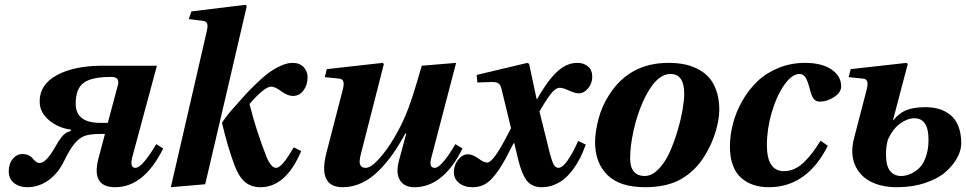

<svg xmlns="http://www.w3.org/2000/svg" viewBox="-20 -762 3995 794"><path d="M293 -333Q293 -253.9 395 -253.9H425.8L467.8 -411.1Q475.1 -443.8 441.9 -443.8H438Q358.9 -443.8 325.9 -419.4Q293 -395 293 -333ZM16.1 -54.2Q16.1 -68.4 20.8 -83.5Q25.4 -98.6 39.3 -111.8Q53.2 -125 73.2 -125Q87.9 -125 99.1 -119.1Q110.4 -113.3 115.5 -106.4Q120.6 -99.6 128.2 -93.8Q135.7 -87.9 144 -87.9Q170.4 -87.9 208 -153.8Q216.3 -168.9 220.9 -176Q225.6 -183.1 234.1 -194.3Q242.7 -205.6 252 -211.7Q261.2 -217.8 272.9 -220.2V-226.1Q222.2 -232.4 183.1 -264.6Q144 -296.9 144 -342.8Q144 -413.1 216.1 -451.7Q288.1 -490.2 402.8 -490.2H628.9L527.8 -115.2Q515.1 -67.9 540 -67.9Q555.7 -67.9 579.3 -96.9Q603 -126 626 -166L654.8 -147.9Q575.7 12.2 456.1 12.2Q356 12.2 387.2 -106.9L414.1 -208H392.1Q353 -208 330.8 -200.2Q308.6 -192.4 288.8 -168.9Q269 -145.5 245.1 -96.2Q221.2 -46.4 181.2 -17.1Q141.1 12.2 91.8 12.2Q60.1 12.2 38.1 -5.1Q16.1 -22.5 16.1 -54.2Z M897.9 -253.9Q916 -282.7 947.8 -317.9Q975.1 -349.1 993.7 -369.4Q1012.2 -389.6 1041 -417.5Q1069.8 -445.3 1092.3 -461.7Q1114.7 -478 1141.1 -490Q1167.5 -502 1189.9 -502Q1219.2 -502 1235.6 -484.4Q1252 -466.8 1252 -442.9Q1252 -410.6 1235.1 -387.9Q1218.3 -365.2 1190.9 -365.2Q1170.9 -365.2 1145.5 -382.8Q1118.2 -403.8 1101.6 -403.8Q1074.2 -403.8 1011.7 -332Q1039.1 -223.1 1080.6 -117.2Q1100.1 -67.9 1121.6 -67.9Q1134.8 -67.9 1152.6 -89.4Q1170.4 -110.8 1194.8 -152.8L1225.6 -137.2Q1162.1 12.2 1057.6 12.2Q1017.1 12.2 991.7 -10.7Q966.3 -33.7 949.7 -79.1Q922.9 -149.4 897.9 -253.9ZM686.5 12.2 776.9 -379.9 835 -632.8Q840.3 -654.3 836.7 -664.3Q833 -674.3 818.8 -675.8L760.7 -683.1L771.5 -714.8L995.6 -742.2L1000.5 -736.8L917.5 -379.9L828.6 0Z M1323.2 -442.9 1331.5 -476.1 1562.5 -502 1567.4 -497.1 1473.1 -127.9Q1467.8 -107.9 1467.3 -95.5Q1466.8 -83 1472.7 -75.4Q1478.5 -67.9 1492.2 -67.9Q1514.2 -67.9 1547.4 -105Q1580.6 -142.1 1609.4 -190.9Q1638.2 -239.7 1657.2 -285.2Q1682.1 -341.8 1724.1 -490.2L1866.2 -502L1765.1 -115.2Q1751 -67.9 1777.3 -67.9Q1793 -67.9 1816.7 -96.9Q1840.3 -126 1863.3 -166L1892.6 -147.9Q1813.5 12.2 1693.4 12.2Q1651.9 12.2 1634 -16.8Q1616.2 -45.9 1629.4 -96.2L1660.2 -210H1656.2Q1630.4 -162.6 1604.5 -125.5Q1578.6 -88.4 1546.1 -55.9Q1513.7 -23.4 1475.8 -5.6Q1438 12.2 1397.5 12.2Q1292.5 12.2 1330.6 -132.8L1397.5 -391.1Q1403.3 -413.6 1399.9 -424.6Q1396.5 -435.5 1382.3 -437Z M1856.9 -49.8Q1856.9 -79.1 1874.8 -101.6Q1892.6 -124 1915 -124Q1919.4 -124 1924.6 -122.8Q1929.7 -121.6 1933.3 -120.4Q1937 -119.1 1942.1 -116.5Q1947.3 -113.8 1949.7 -112.1Q1952.1 -110.4 1957.3 -107.2Q1962.4 -104 1963.4 -103Q1982.4 -89.8 1995.1 -89.8Q2018.6 -89.8 2071.3 -189.9Q2072.8 -192.4 2081.5 -209Q2090.3 -225.6 2093.3 -231.9L2054.2 -393.1Q2049.8 -411.6 2041.5 -417.2Q2033.2 -422.9 2014.2 -422.9L1954.1 -420.9L1951.2 -452.1L2161.1 -502L2168 -498L2199.2 -352.1H2201.2Q2220.2 -387.2 2247.1 -423.8Q2276.4 -463.4 2305.4 -482.7Q2334.5 -502 2368.2 -502Q2394 -502 2411.6 -487.3Q2429.2 -472.7 2429.2 -444.8Q2429.2 -417.5 2412.1 -396.7Q2395 -376 2373 -376Q2358.9 -376 2331.1 -388.2Q2308.6 -398.9 2294.9 -398.9Q2277.3 -398.9 2257.3 -373Q2237.3 -347.2 2210.9 -300.8L2253.9 -127.9Q2262.7 -93.8 2270.3 -80.8Q2277.8 -67.9 2290 -67.9Q2321.3 -69.3 2371.1 -179.2L2402.3 -164.1Q2392.6 -136.7 2380.9 -112.5Q2369.1 -88.4 2352.3 -64.9Q2335.4 -41.5 2316.7 -24.9Q2297.9 -8.3 2272.7 2Q2247.6 12.2 2220.2 12.2Q2178.2 12.2 2157.2 -16.8Q2136.2 -45.9 2123 -102.1L2106.9 -169.9H2104Q2100.1 -161.6 2087.4 -137.7Q2074.7 -113.8 2071.3 -106.9Q2055.2 -78.1 2042.7 -59.6Q2030.3 -41 2013.7 -22.9Q1997.1 -4.9 1977.5 3.7Q1958 12.2 1935.1 12.2Q1899.4 12.2 1878.2 -5.4Q1856.9 -22.9 1856.9 -49.8Z M2585.9 -106.9Q2585.9 -70.3 2601.6 -52.2Q2617.2 -34.2 2646 -34.2Q2675.8 -34.2 2703.1 -62.3Q2730.5 -90.3 2749.3 -132.3Q2768.1 -174.3 2782.2 -222.2Q2796.4 -270 2803 -310.1Q2809.6 -350.1 2809.6 -374Q2809.6 -456.1 2752.9 -456.1Q2689.9 -456.1 2637.7 -338.9Q2613.8 -284.7 2599.9 -221.2Q2585.9 -157.7 2585.9 -106.9ZM2440.9 -173.8Q2440.9 -215.3 2454.8 -269.3Q2468.8 -323.2 2500 -371.1Q2584 -502 2744.6 -502Q2777.3 -502 2806.2 -496.8Q2835 -491.7 2862.8 -478Q2890.6 -464.4 2910.4 -443.1Q2930.2 -421.9 2942.4 -387.2Q2954.6 -352.5 2954.6 -308.1Q2954.6 -269.5 2939.5 -217.8Q2924.3 -166 2892.6 -115.2Q2854.5 -54.2 2795.9 -21Q2737.3 12.2 2647.9 12.2Q2543.5 12.2 2492.2 -38.1Q2440.9 -88.4 2440.9 -173.8Z M2998.5 -154.8Q2998.5 -202.1 3011 -250.2Q3023.4 -298.3 3049.1 -343.8Q3074.7 -389.2 3110.8 -424.3Q3147 -459.5 3198.5 -480.7Q3250 -502 3309.1 -502Q3377.4 -502 3418 -475.1Q3458.5 -448.2 3458.5 -404.8Q3458.5 -379.4 3429.2 -360.6Q3399.9 -341.8 3371.1 -341.8Q3353 -341.8 3344.2 -354.2Q3335.4 -366.7 3330.1 -389.2Q3320.3 -428.2 3310.8 -442.1Q3301.3 -456.1 3286.1 -456.1Q3255.4 -456.1 3223.6 -411.4Q3191.9 -366.7 3171.6 -297.6Q3151.4 -228.5 3151.4 -162.1Q3151.4 -54.2 3222.2 -54.2Q3245.6 -54.2 3267.6 -64.7Q3289.6 -75.2 3308.8 -95Q3328.1 -114.7 3342.3 -134Q3356.4 -153.3 3373.5 -180.2L3403.3 -159.2Q3317.4 12.2 3159.2 12.2Q3125 12.2 3096.7 2.9Q3068.4 -6.3 3045.9 -25.6Q3023.4 -44.9 3011 -77.9Q2998.5 -110.8 2998.5 -154.8Z M3651.9 -185.1Q3645.5 -161.6 3644.3 -136.7Q3643.1 -111.8 3647 -88.1Q3650.9 -64.5 3666 -49.3Q3681.2 -34.2 3706.1 -34.2Q3724.1 -34.2 3742.4 -41.5Q3760.7 -48.8 3778.8 -64.7Q3796.9 -80.6 3808.3 -111.6Q3819.8 -142.6 3819.8 -184.1Q3819.8 -272.9 3761.7 -272.9Q3732.9 -272.9 3703.1 -251.7Q3673.3 -230.5 3651.9 -185.1ZM3489.7 -442.9 3498 -476.1 3729 -502 3733.9 -497.1 3672.9 -265.1H3674.8Q3697.8 -294.4 3728.5 -306.6Q3759.3 -318.8 3807.6 -318.8Q3838.9 -318.8 3864.3 -311Q3889.6 -303.2 3910.6 -286.4Q3931.6 -269.5 3943.4 -239.7Q3955.1 -210 3955.1 -168.9Q3955.1 -140.6 3938.7 -110.1Q3922.4 -79.6 3891.4 -51.8Q3860.4 -23.9 3807.1 -5.9Q3753.9 12.2 3689 12.2Q3624 12.2 3578.4 -12.2Q3532.7 -36.6 3514.4 -83Q3496.1 -129.4 3511.7 -189.9L3564 -391.1Q3569.8 -413.6 3566.4 -424.6Q3563 -435.5 3548.8 -437Z"/></svg>

Font: Linguistics Pro
Style: Bold Italic
Weight: 700
Italic angle: -12°
Designer: Stefan Peev, Context Ltd
Foundry: Stefan Peev, Context Ltd
Version: Version 001.000